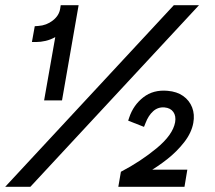

<svg xmlns="http://www.w3.org/2000/svg" viewBox="-26 -720 827 740"><path d="M112 -558H97L108 -619L122 -620Q153 -622 177.5 -641Q202 -660 206 -687L208 -700H277L213 -333H144L187 -577Q169 -567 150 -562.5Q131 -558 112 -558ZM649 -249Q653 -273 642 -288.5Q631 -304 608 -306Q583 -308 564.5 -291.5Q546 -275 535 -246L529 -231L468 -255L472 -267Q488 -315 526.5 -345Q565 -375 620 -370Q656 -367 680 -350Q704 -333 714.5 -306Q725 -279 719 -246Q712 -208 684 -172Q656 -136 618.5 -106.5Q581 -77 539 -53L526 -66H696L685 0H430L440 -58Q515 -97 577.5 -148.5Q640 -200 649 -249ZM644 -700H741L91 0H-6Z"/></svg>

Font: Fixel Italic Variable 20240409 Display Thin
Style: Italic
Weight: 100
Italic angle: -10°
Designer: AlfaBravo + MacPaw
Foundry: Kyrylo Tkachov, Marchela Mozhyna, Serhii Makarenko, Maria Weinstein, Zakhar Kryvoshyya
Version: Version 1.211;Glyphs 3.2 (3225)